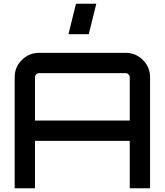

<svg xmlns="http://www.w3.org/2000/svg" viewBox="-20 -1001 876 1021"><path d="M188 -720H648Q702 -720 740 -682Q778 -644 778 -590V0H670V-252H166V0H58V-590Q58 -644 96 -682Q134 -720 188 -720ZM166 -360H670V-590Q670 -599 663.5 -605.5Q657 -612 648 -612H188Q179 -612 172.5 -605.5Q166 -599 166 -590ZM344 -819 384 -981H492L452 -819Z"/></svg>

Font: Orbitron
Style: Regular
Weight: 500
Designer: Matt McInerney
Foundry: Matt McInerney
Version: 1.000